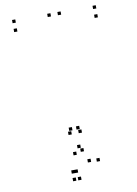

<svg xmlns="http://www.w3.org/2000/svg" viewBox="-108 -809 836 1170"><g transform="rotate(-10 310.0 -224.0)"><path d="M351.5 -720V-740H331.5V-720ZM288.5 -720V-740H268.5V-720ZM288.5 10V-10H268.5V10ZM351.5 10V-10H331.5V10ZM569 -665V-685H549V-665ZM569 -720V-740H549V-720ZM71 -720V-740H51V-720ZM71 -665V-685H51V-665ZM344 124V104H324V124ZM342 -14V-34H322V-14ZM297 -14V-34H277V-14ZM297 137.5V117.5H277V137.5ZM375.5 195.5V175.5H355.5V195.5ZM286.5 245.5V225.5H266.5V245.5ZM267 245.5V225.5H247V245.5ZM267 292.5V272.5H247V292.5ZM299 292.5V272.5H279V292.5ZM430 200V180H410V200ZM328.5 99.5V79.5H308.5V99.5Z"/></g></svg>

Font: Monaspace Neon Dots Var
Style: Regular
Weight: 400
Designer: Riley Cran and the Lettermatic Team
Version: Version 1.100 (Monaspace Neon Dots)